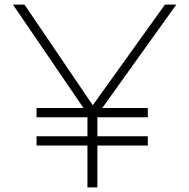

<svg xmlns="http://www.w3.org/2000/svg" viewBox="-20 -733 818 830"><path d="M422 -266H619V-226H401V-144H619V-104H401V77H358V-104H138V-144H358V-226H138V-266H341L36 -713H86L381 -278L693 -713H742Z"/></svg>

Font: Gmarket Sans TTF Light
Style: Regular
Weight: 300
Designer: Creative Director : Sungho Lee; Art Director : Kiwoong Choi; Project Manager : Sori Yang, Jongwook Yoon; Font Designer :
Foundry: Sandoll Inc.
Version: Version 1.000;hotconv 1.0.109;makeotfexe 2.5.65596